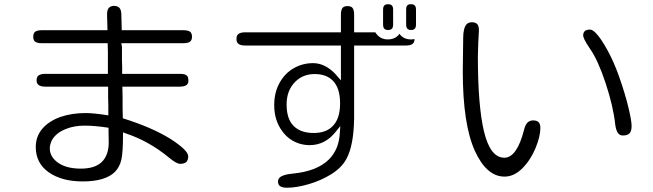

<svg xmlns="http://www.w3.org/2000/svg" viewBox="-20 -794 3040 894"><path d="M157.2 -400.4Q167 -390.6 190.4 -390.6H483.4V-342.8L484.4 -304.7V-256.8Q417 -267.6 378.9 -267.6Q313.5 -267.6 259.8 -249Q207 -229.5 176.8 -194.3Q146.5 -158.2 146.5 -109.4Q146.5 -34.2 207 8.3Q267.6 50.8 365.2 50.8Q470.7 50.8 515.6 5.9Q537.1 -16.6 544.9 -49.8Q552.7 -85 552.7 -164.1V-177.7L565.4 -172.9Q672.9 -137.7 767.6 -59.6Q785.2 -44.9 797.9 -38.1Q810.5 -31.2 818.4 -31.2Q838.9 -31.2 847.7 -40Q856.4 -48.8 856.4 -66.4Q856.4 -80.1 835.4 -100.6Q814.5 -121.1 773.4 -147.5Q684.6 -202.1 551.8 -243.2L550.8 -293V-336.9L549.8 -390.6H818.4Q846.7 -390.6 854.5 -405.3Q857.4 -411.1 857.4 -418.5Q857.4 -425.8 856.4 -429.7Q855.5 -436.5 850.6 -441.4Q841.8 -450.2 818.4 -450.2H548.8V-484.4L547.9 -508.8V-575.2L544.9 -592.8H835Q866.2 -592.8 872.1 -610.4Q874 -615.2 874 -623Q874 -636.7 867.2 -644.5Q857.4 -653.3 835 -653.3H546.9L544.9 -729.5Q543.9 -750 535.2 -758.3Q526.4 -766.6 511.2 -766.6Q496.1 -766.6 487.3 -757.8Q478.5 -749 478.5 -725.6L480.5 -653.3H173.8Q151.4 -653.3 141.6 -644.5Q134.8 -636.7 134.8 -623Q134.8 -609.4 141.6 -601.6Q151.4 -592.8 173.8 -592.8H481.4L482.4 -550.8V-450.2H190.4Q167 -450.2 157.2 -440.4Q150.4 -433.6 150.4 -420.4Q150.4 -407.2 157.2 -400.4ZM485.4 -199.2V-180.7L486.3 -130.9Q486.3 -72.3 454.6 -40.5Q422.9 -8.8 356.4 -8.8Q275.4 -8.8 235.4 -48.8Q211.9 -72.3 211.9 -103.5Q211.9 -113.3 213.9 -119.6Q215.8 -126 217.3 -130.9Q218.8 -135.7 220.7 -139.6Q240.2 -175.8 289.1 -194.3Q326.2 -209 374 -209Q421.9 -209 485.4 -199.2Z M1769.5 -768.6Q1763.7 -762.7 1763.7 -749V-680.7Q1763.7 -666 1769.5 -660.2Q1775.4 -654.3 1787.1 -654.3Q1798.8 -654.3 1804.7 -660.2Q1810.5 -666 1810.5 -680.7V-749Q1810.5 -762.7 1804.7 -768.6Q1798.8 -774.4 1787.1 -774.4Q1775.4 -774.4 1769.5 -768.6ZM1917 -749Q1917 -762.7 1911.1 -768.6Q1905.3 -774.4 1893.6 -774.4Q1881.8 -774.4 1876.5 -769Q1871.1 -763.7 1871.1 -749V-680.7Q1871.1 -666 1877 -660.2Q1882.8 -654.3 1894 -654.3Q1905.3 -654.3 1911.1 -660.2Q1917 -666 1917 -680.7ZM1786.1 -610.4Q1748 -610.4 1727.5 -643.6H1628.9V-726.6Q1628.9 -749 1620.1 -758.8Q1612.3 -765.6 1598.1 -765.6Q1584 -765.6 1576.2 -758.8Q1567.4 -749 1567.4 -726.6V-643.6H1122.1Q1097.7 -643.6 1087.9 -633.8Q1081.1 -627 1081.1 -612.8Q1081.1 -598.6 1087.9 -591.8Q1097.7 -582 1122.1 -582H1567.4V-419.9Q1543.9 -447.3 1538.1 -453.1Q1491.2 -500 1437.5 -500Q1389.6 -500 1348.1 -476.6Q1306.6 -453.1 1281.7 -408.2Q1256.8 -363.3 1256.8 -304.7Q1256.8 -233.4 1293.9 -183.6Q1312.5 -157.2 1339.8 -140.6Q1377.9 -118.2 1421.9 -118.2Q1495.1 -118.2 1544.9 -182.6L1564.5 -207L1562.5 -176.8Q1558.6 -98.6 1511.7 -51.8Q1456.1 3.9 1340.8 14.6Q1281.2 20.5 1275.4 43.9Q1274.4 46.9 1274.4 49.8Q1274.4 63.5 1281.2 70.3Q1291 80.1 1316.4 80.1Q1360.4 80.1 1417.5 63.5Q1474.6 46.9 1523.4 16.6Q1571.3 -13.7 1592.8 -53.7Q1627 -116.2 1628.9 -242.2V-582H1871.1Q1901.4 -582 1908.2 -599.6Q1910.2 -605.5 1910.2 -612.3Q1901.4 -610.4 1893.6 -610.4Q1858.4 -610.4 1839.8 -636.7L1834 -628.9Q1815.4 -610.4 1786.1 -610.4ZM1529.3 -418.9Q1563.5 -384.8 1563.5 -312.5Q1563.5 -240.2 1528.3 -206.1Q1498 -174.8 1440.4 -174.8Q1379.9 -174.8 1347.2 -207.5Q1314.5 -240.2 1314.5 -307.6Q1314.5 -373 1354.5 -413.1Q1390.6 -449.2 1444.8 -449.2Q1499 -449.2 1529.3 -418.9Z M2496.1 -198.2Q2496.1 -216.8 2487.8 -225.1Q2479.5 -233.4 2462.9 -233.4Q2446.3 -233.4 2436 -223.1Q2425.8 -212.9 2419.9 -188.5Q2386.7 -59.6 2328.1 -59.6Q2262.7 -59.6 2233.4 -182.6Q2205.1 -301.8 2205.1 -530.3L2207 -596.7L2210 -653.3Q2210 -673.8 2201.7 -682.1Q2193.4 -690.4 2177.7 -690.4Q2162.1 -690.4 2153.3 -681.6Q2136.7 -665 2136.7 -616.2Q2136.7 -614.3 2136.7 -612.3L2134.8 -462.9Q2134.8 -214.8 2191.4 -90.8Q2246.1 28.3 2329.1 28.3Q2374 28.3 2412.6 -10.7Q2451.2 -49.8 2473.6 -104.5Q2496.1 -159.2 2496.1 -198.2ZM2727.5 -656.2Q2710 -656.2 2702.6 -648.9Q2695.3 -641.6 2695.3 -627.9Q2695.3 -623 2702.1 -608.4Q2709 -593.8 2727.5 -566.4Q2763.7 -515.6 2799.8 -407.2Q2835.9 -297.9 2844.7 -213.9Q2848.6 -183.6 2860.4 -170.9Q2868.2 -163.1 2879.9 -163.1Q2901.4 -163.1 2911.1 -172.9Q2920.9 -182.6 2920.9 -207.5Q2920.9 -232.4 2905.8 -294.9Q2890.6 -357.4 2864.7 -431.6Q2838.9 -505.9 2807.6 -562Q2776.4 -618.2 2753.9 -640.6Q2738.3 -656.2 2727.5 -656.2Z"/></svg>

Font: FakePearl
Style: ExtraLight
Weight: 300
Version: Version 1.2